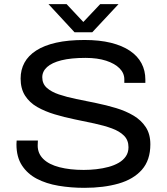

<svg xmlns="http://www.w3.org/2000/svg" viewBox="-20 -890 800 922"><path d="M385 12Q320 12 261 2Q202 -8 157 -31.5Q112 -55 85.5 -95.5Q59 -136 59 -197Q59 -203 59.5 -207.5Q60 -212 60 -215H162Q162 -211 161.5 -204.5Q161 -198 161 -191Q161 -153 188 -126.5Q215 -100 265.5 -87Q316 -74 382 -74Q412 -74 443 -77.5Q474 -81 501.5 -88.5Q529 -96 550.5 -108.5Q572 -121 584.5 -139.5Q597 -158 597 -183Q597 -217 575.5 -238.5Q554 -260 517 -273.5Q480 -287 433.5 -297Q387 -307 338 -317Q289 -327 242.5 -341Q196 -355 159 -376Q122 -397 100.5 -430.5Q79 -464 79 -513Q79 -555 97.5 -589Q116 -623 154 -647.5Q192 -672 249.5 -685Q307 -698 386 -698Q458 -698 512.5 -684.5Q567 -671 604 -646Q641 -621 659.5 -586Q678 -551 678 -508V-492H577V-509Q577 -539 554 -562Q531 -585 489.5 -598.5Q448 -612 391 -612Q321 -612 275 -600.5Q229 -589 206 -568Q183 -547 183 -519Q183 -488 204.5 -468.5Q226 -449 263 -436.5Q300 -424 346.5 -414.5Q393 -405 442 -395Q491 -385 537.5 -371Q584 -357 621 -335Q658 -313 680 -279.5Q702 -246 702 -197Q702 -121 661.5 -75Q621 -29 549.5 -8.5Q478 12 385 12ZM213 -870H300L403 -760H357L461 -870H549L423 -735H338Z"/></svg>

Font: Archivo SemiExpanded
Style: Regular
Weight: 400
Width: 6
Designer: Hector Gatti
Foundry: Omnibus-Type
Version: Version 2.001